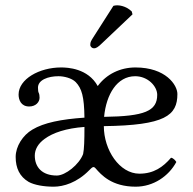

<svg xmlns="http://www.w3.org/2000/svg" viewBox="-20 -693 727 723"><path d="M265 -384C288 -360 297 -329 298 -250C211 -244 145 -231 102 -205C66 -184 39 -142 39 -102C39 -60 54 -28 88 -8C110 4 146 10 182 10C219 10 270 -5 316 -52C328 -64 332 -68 340 -59C361 -35 400 10 491 10C557 10 615 -29 644 -83C641 -88 633 -98 624 -99C594 -64 559 -39 505 -39C430 -39 371 -128 371 -218C602 -221 648 -258 648 -339C648 -373 604 -439 490 -439C433 -439 381 -414 348 -369C311 -436 234 -439 210 -439C128 -439 50 -395 50 -337C50 -317 59 -292 90 -292C115 -292 129 -309 129 -325C129 -332 128 -339 126 -343C124 -346 123 -353 123 -363C123 -392 161 -406 200 -406C221 -406 250 -399 265 -384ZM298 -215C298 -165 297 -132 293 -113C278 -73 226 -32 194 -32C138 -32 111 -64 111 -107C111 -130 123 -152 148 -170C179 -193 229 -210 298 -215ZM372 -253C380 -338 421 -406 489 -406C537 -406 572 -368 572 -336C572 -275 525 -255 372 -253ZM407 -671 331 -552C323 -539 320 -535 320 -524C320 -517 327 -511 334 -511C341 -511 349 -515 364 -530L479 -639L476 -650C453 -672 427 -673 421 -673C416 -673 410 -672 407 -671Z"/></svg>

Font: Libertinus Math
Style: Regular
Weight: 400
Designer: Philipp H. Poll, Khaled Hosny
Foundry: Caleb Maclennan
Version: Version 7.050;RELEASE